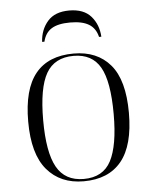

<svg xmlns="http://www.w3.org/2000/svg" viewBox="-53 -775 662 830"><g transform="rotate(-5 278.0 -360.5)"><path d="M277 10Q176 10 118 -58.5Q60 -127 60 -268Q60 -408 115.5 -476Q171 -544 281 -544Q383 -544 440 -477Q497 -410 497 -268Q497 -127 441 -58.5Q385 10 277 10ZM278 0Q362 0 396.5 -66Q431 -132 431 -268Q431 -410 395.5 -472Q360 -534 280 -534Q197 -534 161 -471Q125 -408 125 -268Q125 -129 161 -64.5Q197 0 278 0ZM150 -606Q153 -659 184.5 -695Q216 -731 278 -731Q341 -731 372.5 -695Q404 -659 407 -606H397Q388 -644 359 -661.5Q330 -679 278 -679Q225 -679 197 -661.5Q169 -644 160 -606Z"/></g></svg>

Font: Noto Serif Display Light
Style: Regular
Weight: 300
Designer: Monotype Design Team
Foundry: Monotype Imaging Inc.
Version: Version 2.009